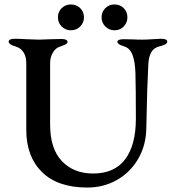

<svg xmlns="http://www.w3.org/2000/svg" viewBox="-20 -828 780 862"><path d="M98 -245V-544Q98 -575 85 -594Q72 -613 51 -619Q19 -628 19 -641Q19 -654 47 -654Q65 -654 99 -652Q137 -650 155 -650Q173 -650 211 -652L255 -653Q283 -653 283 -640Q283 -634 276.5 -630Q270 -626 259.5 -622.5Q249 -619 245 -617Q230 -612 217.5 -592Q205 -572 205 -543V-269Q205 -160 258 -104.5Q311 -49 398 -49Q494 -49 542 -113Q590 -177 590 -295Q590 -430 588 -501Q586 -551 575.5 -580Q565 -609 542 -618Q540 -619 529.5 -622.5Q519 -626 513 -630.5Q507 -635 507 -640Q507 -652 536 -652L582 -651Q594 -650 619 -650Q637 -650 665 -652Q691 -654 703 -654Q731 -654 731 -641Q731 -628 700 -621Q672 -615 660 -595Q648 -575 646 -541Q640 -425 638 -299L637 -254Q636 -176 600.5 -115Q565 -54 505 -20Q445 14 372 14Q239 14 168.5 -55.5Q98 -125 98 -245ZM240 -750Q240 -775 257 -791.5Q274 -808 298 -808Q323 -808 340 -791.5Q357 -775 357 -750Q357 -726 340 -709Q323 -692 298 -692Q274 -692 257 -709Q240 -726 240 -750ZM436 -750Q436 -775 453 -791.5Q470 -808 494 -808Q519 -808 535.5 -791.5Q552 -775 552 -750Q552 -726 535.5 -709Q519 -692 494 -692Q470 -692 453 -709Q436 -726 436 -750Z"/></svg>

Font: EB Garamond Medium
Style: Regular
Weight: 500
Designer: Georg Duffner and Octavio Pardo
Foundry: Georg Duffner
Version: Version 1.000